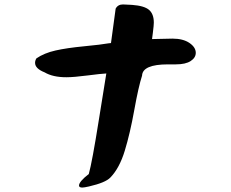

<svg xmlns="http://www.w3.org/2000/svg" viewBox="-20 -843 1040 865"><path d="M138 -560Q138 -570 144 -580Q179 -604 230 -615.5Q281 -627 359 -634.5Q437 -642 470 -648L480 -649L501 -804Q511 -823 534 -823Q539 -823 575 -821Q630 -817 651.5 -798.5Q673 -780 673 -741Q673 -730 669 -698L665 -667Q679 -667 711.5 -668Q744 -669 757 -669Q805 -669 833.5 -649.5Q862 -630 862 -605Q862 -583 839 -568Q816 -553 772 -553H737Q622 -553 620 -502Q604 -453 585 -347.5Q566 -242 542 -163.5Q518 -85 477 -43Q455 -20 381 -3Q359 2 351 2Q336 2 336 -7Q336 -25 380 -59Q395 -112 425.5 -304Q456 -496 459 -512Q436 -511 374 -503Q312 -495 279 -495Q218 -495 181 -517Q138 -534 138 -560Z"/></svg>

Font: NaniFont Regular
Style: Regular
Weight: 400
Designer: Nanigashitei
Version: Version 1.036